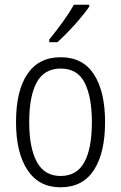

<svg xmlns="http://www.w3.org/2000/svg" viewBox="-20 -785 514 815"><path d="M426 -267Q426 -136 378.5 -63Q331 10 237 10Q145 10 96.5 -63.5Q48 -137 48 -267Q48 -399 96 -470.5Q144 -542 238 -542Q332 -542 379 -469Q426 -396 426 -267ZM104 -267Q104 -157 136.5 -97.5Q169 -38 237 -38Q306 -38 338 -96.5Q370 -155 370 -267Q370 -373 339.5 -433.5Q309 -494 238 -494Q168 -494 136 -435.5Q104 -377 104 -267ZM359 -757Q344 -735 320.5 -707Q297 -679 271 -652Q245 -625 224 -606H189V-617Q219 -654 246.5 -692Q274 -730 294 -765H359Z"/></svg>

Font: Noto Sans Tamil Condensed Light
Style: Regular
Weight: 300
Width: 3
Designer: Jelle Bosma - Monotype Design Team
Foundry: Monotype Imaging Inc.
Version: Version 2.004; ttfautohint (v1.8.4.7-5d5b)